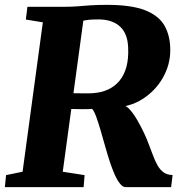

<svg xmlns="http://www.w3.org/2000/svg" viewBox="-23 -771 755 791"><path d="M-3 0 2 -49.5 70 -63.5 153.5 -679 83.5 -690.5 90 -743H240.5Q273 -743 297 -745Q321 -747 348.5 -749Q376 -751 418 -751Q518 -751 574.8 -728.8Q631.5 -706.5 655 -664.8Q678.5 -623 678.5 -564.5Q678.5 -504.5 648 -450.8Q617.5 -397 564.2 -363Q511 -329 442.5 -328L482 -336.5Q496.5 -337 512.2 -319.2Q528 -301.5 543.2 -275Q558.5 -248.5 570.8 -222.2Q583 -196 589 -179Q599 -153.5 607.5 -130.5Q616 -107.5 626.2 -89.5Q636.5 -71.5 651 -61Q665.5 -50.5 688 -50L682 0H494.5Q482.5 0 470.8 -15Q459 -30 449 -53Q439 -76 431 -100Q420 -133.5 410 -169Q400 -204.5 390.8 -236.2Q381.5 -268 373 -291Q364.5 -314 356.5 -322.5Q353 -322 341.8 -321.5Q330.5 -321 315.5 -321.2Q300.5 -321.5 286 -321.8Q271.5 -322 261 -322L268 -387.5Q276 -387 289.5 -386.8Q303 -386.5 317.2 -386.5Q331.5 -386.5 343.2 -386.5Q355 -386.5 359 -387Q394.5 -389.5 422.2 -402.2Q450 -415 469.2 -438.2Q488.5 -461.5 497.8 -495.5Q507 -529.5 505 -574.5Q503 -633 471 -662Q439 -691 382.5 -691Q373 -691 357.8 -690.5Q342.5 -690 326.2 -687Q310 -684 296.5 -677L324.5 -716.5L235.5 -63.5L325.5 -49.5L321.5 0Z"/></svg>

Font: Merriweather 24pt Black
Style: Italic
Weight: 900
Italic angle: -7.8°
Designer: Eben Sorkin
Foundry: Eben Sorkin
Version: Version 2.101